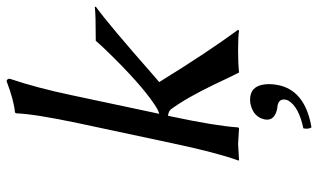

<svg xmlns="http://www.w3.org/2000/svg" viewBox="-210 -528 959 579"><g transform="rotate(-90 269.5 -238.5)"><path d="M258.3 36.1Q299.8 36.1 304.7 81.5Q306.6 100.1 302.2 122.1Q286.6 195.3 194.3 217.3Q184.6 219.7 174.8 221.2Q168.9 212.4 171.9 196.8Q236.8 183.1 255.4 151.9Q257.8 147.5 258.3 144Q262.7 122.6 238.8 118.7Q235.4 118.2 232.9 118.2Q193.8 110.8 198.7 81.1Q199.2 79.6 199.2 79.1Q205.6 49.3 238.8 39.1Q248 36.1 258.3 36.1ZM127.4 -200.2 187.5 -481.9Q215.3 -613.3 217.3 -669.9L220.2 -672.9Q255.4 -675.8 314.5 -698.2Q322.3 -696.3 321.3 -688Q293.9 -606.9 271.5 -500L215.8 -237.8Q227.1 -240.7 243.7 -252Q307.6 -294.4 409.7 -400.4Q424.3 -415.5 436 -429.2Q517.6 -429.2 537.6 -432.1L539.1 -429.2Q487.3 -392.1 333.5 -256.8Q319.8 -245.1 311.5 -237.8Q401.9 -91.3 469.2 0L466.3 2.9Q451.7 0 407.2 0Q367.2 0 340.3 2.9Q325.7 -25.9 304.7 -70.8Q264.2 -155.3 229 -203.1Q222.2 -210 210 -211.4L207.5 -200.2Q179.2 -67.4 174.8 0L172.4 2.9Q170.4 2.9 125 0L75.2 2.9V0Q98.6 -64 127.4 -200.2Z"/></g></svg>

Font: Linux Biolinum Capitals O
Style: Italic Samll Caps
Weight: 400
Italic angle: -12°
Designer: Philipp H. Poll
Foundry: Philipp H. Poll
Version: Version 0.6.2